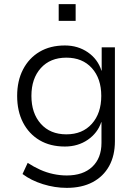

<svg xmlns="http://www.w3.org/2000/svg" viewBox="-20 -721 670 929"><path d="M303 188Q245 188 187.5 170Q130 152 89 121L114 67Q143 86 174 100Q205 114 238 121Q271 128 303 128Q382 128 426.5 86Q471 44 471 -30V-130H470Q452 -77 404.5 -44.5Q357 -12 294 -12Q223 -12 171.5 -42.5Q120 -73 91.5 -128Q63 -183 63 -257Q63 -330 91.5 -385Q120 -440 171.5 -470.5Q223 -501 294 -501Q357 -501 405 -468Q453 -435 471 -379H472V-492H536V-38Q536 32 508 82.5Q480 133 428 160.5Q376 188 303 188ZM301 -71Q379 -71 424.5 -122Q470 -173 470 -257Q470 -341 424.5 -391.5Q379 -442 301 -442Q223 -442 177.5 -391.5Q132 -341 132 -257Q132 -173 177.5 -122Q223 -71 301 -71ZM264 -620V-701H346V-620Z"/></svg>

Font: Nunito Sans 8pt Light
Style: Regular
Weight: 300
Version: Version 3.101;gftools[0.9.27]